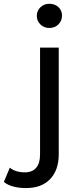

<svg xmlns="http://www.w3.org/2000/svg" viewBox="-112 -777 416 997"><path d="M-92 167.7 -60.9 93.7Q-31.1 118 17 118Q55 118 75.5 94.6Q96 71.1 96 25.6V-529.9H193.1V23.7Q193.1 105.7 148.7 152.6Q104.3 199.6 23.1 199.6Q-12.1 199.6 -42.3 191.8Q-72.4 184 -92 167.7ZM79.1 -694.6Q79.1 -721 97.9 -739.2Q116.6 -757.4 144.6 -757.4Q172.7 -757.4 191.4 -740.1Q210 -722.7 210 -696.3Q210 -669.1 191.4 -650.4Q172.7 -631.7 144.6 -631.7Q116.6 -631.7 97.9 -650Q79.1 -668.3 79.1 -694.6Z"/></svg>

Font: iiserrat Thin
Style: Regular
Weight: 100
Designer: Akira Ohta
Foundry: Akira Ohta
Version: Version 1.200;Glyphs 3.3.1 (3343)